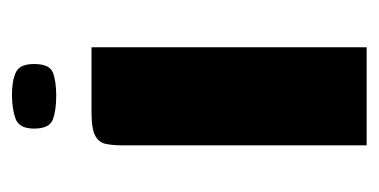

<svg xmlns="http://www.w3.org/2000/svg" viewBox="-176 -457 633 321"><g transform="rotate(-90 140.5 -296.5)"><path d="M58 0Q58 -102 58 -204Q58 -306 58 -408Q58 -425 60.5 -436.5Q63 -448 74.5 -454Q86 -460 112 -460H222V0ZM141 -519Q117 -519 101.5 -524.5Q86 -530 86 -556Q86 -581 102.5 -587Q119 -593 143 -593Q166 -593 180 -586.5Q194 -580 194 -556Q194 -530 179.5 -524.5Q165 -519 141 -519Z"/></g></svg>

Font: Genos
Style: Bold
Weight: 700
Designer: Robert E. Leuschke
Foundry: Robert E. Leuschke
Version: Version 1.010